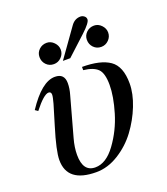

<svg xmlns="http://www.w3.org/2000/svg" viewBox="-124 -737 726 834"><g transform="rotate(-20 239.0 -319.5)"><path d="M434 -543Q434 -523 419.5 -508.5Q405 -494 385 -494Q364 -494 350 -508.5Q336 -523 336 -544Q336 -564 350.5 -578Q365 -592 386 -592Q405 -592 419.5 -577Q434 -562 434 -543ZM207 -494 301 -626Q318 -649 344 -649Q353 -649 361 -643Q369 -637 369 -627Q369 -612 329 -575L241 -494ZM215 -543Q215 -523 200.5 -508.5Q186 -494 166 -494Q145 -494 131 -508.5Q117 -523 117 -544Q117 -564 131.5 -578Q146 -592 167 -592Q186 -592 200.5 -577Q215 -562 215 -543ZM276 -426V-441Q361 -441 403.5 -411.5Q446 -382 446 -303Q446 -256 424.5 -201.5Q403 -147 368 -100Q333 -53 282.5 -21.5Q232 10 179 10Q45 10 45 -94Q45 -136 77 -240L105 -333Q113 -362 113 -372Q113 -386 101 -386Q79 -386 32 -326L19 -335Q89 -441 150 -441Q194 -441 194 -396Q194 -371 186 -344L136 -163Q125 -124 125 -89Q125 -11 182 -11Q232 -11 275.5 -70.5Q319 -130 340.5 -202Q362 -274 362 -327Q362 -381 342 -401Q322 -421 276 -426Z"/></g></svg>

Font: STIX MathJax Alphabets
Style: Italic
Weight: 400
Italic angle: -16.33°
Designer: MicroPress Inc., with final additions and corrections provided by Coen Hoffman, Elsevier (retired)
Version: Version 1.1.1